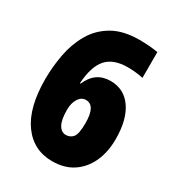

<svg xmlns="http://www.w3.org/2000/svg" viewBox="-173 -805 841 921"><g transform="rotate(30 248.0 -345.0)"><path d="M31 -313Q31 -382 44 -451Q57 -520 90 -577Q123 -634 181.5 -668Q240 -702 330 -702Q356 -702 381.5 -700Q407 -698 432 -694V-551Q392 -560 346 -560Q267 -560 229 -517Q191 -474 185 -379H189Q224 -462 308 -462Q383 -462 425.5 -401Q468 -340 468 -232Q468 -160 442.5 -105Q417 -50 370 -19Q323 12 256 12Q152 12 91.5 -72Q31 -156 31 -313ZM250 -130Q274 -130 289 -148Q304 -166 304 -227Q304 -324 251 -324Q226 -324 210.5 -299.5Q195 -275 195 -238Q195 -182 210 -156Q225 -130 250 -130Z"/></g></svg>

Font: Noto Sans Kannada ExtraCondensed Black
Style: Regular
Weight: 900
Width: 2
Designer: Jelle Bosma - Monotype Design Team
Foundry: Monotype Imaging Inc.
Version: Version 2.005; ttfautohint (v1.8.4.7-5d5b)